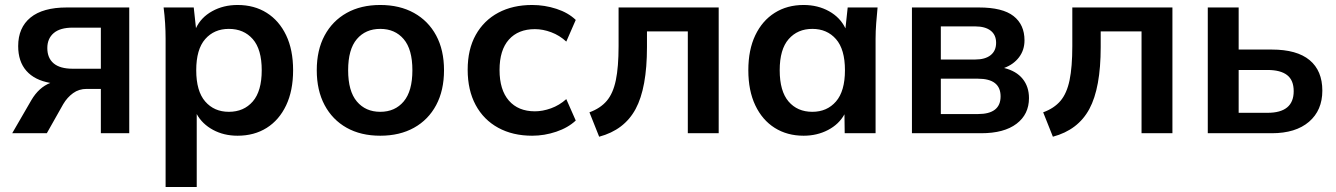

<svg xmlns="http://www.w3.org/2000/svg" viewBox="-20 -535 5363 771"><path d="M29 0 106 -133Q136 -184 182 -202Q119 -213 86 -250.5Q53 -288 53 -350Q53 -424 102.5 -464.5Q152 -505 248 -505H499V0H385V-178H328Q297 -178 273.5 -161Q250 -144 234 -117L168 0ZM272 -259H385V-424H272Q221 -424 195.5 -402Q170 -380 170 -342Q170 -302 195.5 -280.5Q221 -259 272 -259Z M645 216V-379Q645 -410 643 -442Q641 -474 637 -505H758L767 -422Q787 -465 832 -490Q877 -515 934 -515Q1001 -515 1051 -483.5Q1101 -452 1129 -393.5Q1157 -335 1157 -253Q1157 -171 1129 -112Q1101 -53 1051 -21.5Q1001 10 934 10Q879 10 835.5 -13.5Q792 -37 770 -77V216ZM899 -86Q959 -86 995 -127.5Q1031 -169 1031 -253Q1031 -337 995 -378Q959 -419 899 -419Q840 -419 804 -378Q768 -337 768 -253Q768 -169 804 -127.5Q840 -86 899 -86Z M1507 10Q1429 10 1372 -22Q1315 -54 1283.5 -113Q1252 -172 1252 -253Q1252 -334 1283.5 -392.5Q1315 -451 1372 -483Q1429 -515 1507 -515Q1585 -515 1642.5 -483Q1700 -451 1731.5 -392.5Q1763 -334 1763 -253Q1763 -172 1731.5 -113Q1700 -54 1642.5 -22Q1585 10 1507 10ZM1507 -86Q1566 -86 1601 -127.5Q1636 -169 1636 -253Q1636 -337 1601 -378Q1566 -419 1507 -419Q1448 -419 1413 -378Q1378 -337 1378 -253Q1378 -169 1413 -127.5Q1448 -86 1507 -86Z M2117 10Q2039 10 1980.5 -22Q1922 -54 1890 -113.5Q1858 -173 1858 -255Q1858 -337 1890.5 -395Q1923 -453 1981 -484Q2039 -515 2117 -515Q2167 -515 2214.5 -499.5Q2262 -484 2292 -455L2254 -368Q2227 -393 2193.5 -405.5Q2160 -418 2128 -418Q2061 -418 2023.5 -376Q1986 -334 1986 -254Q1986 -174 2023.5 -131Q2061 -88 2128 -88Q2159 -88 2192.5 -100Q2226 -112 2254 -137L2292 -51Q2261 -22 2213.5 -6Q2166 10 2117 10Z M2386 14 2347 -84Q2391 -100 2416.5 -130Q2442 -160 2453 -213Q2464 -266 2464 -350V-505H2866V0H2742V-409H2578V-346Q2578 -182 2532.5 -97.5Q2487 -13 2386 14Z M3207 10Q3141 10 3091 -21.5Q3041 -53 3013 -112Q2985 -171 2985 -253Q2985 -335 3013 -393.5Q3041 -452 3091 -483.5Q3141 -515 3207 -515Q3264 -515 3309 -490Q3354 -465 3375 -421L3384 -505H3504Q3501 -474 3498.5 -442Q3496 -410 3496 -379V0H3372L3371 -76Q3349 -36 3305 -13Q3261 10 3207 10ZM3242 -86Q3301 -86 3337 -127.5Q3373 -169 3373 -253Q3373 -337 3337 -378Q3301 -419 3242 -419Q3183 -419 3147 -378Q3111 -337 3111 -253Q3111 -169 3146.5 -127.5Q3182 -86 3242 -86Z M3642 0V-505H3911Q4006 -505 4050 -470.5Q4094 -436 4094 -373Q4094 -334 4072 -305Q4050 -276 4012 -262Q4061 -250 4086.5 -218.5Q4112 -187 4112 -141Q4112 -76 4062 -38Q4012 0 3920 0ZM3758 -296H3896Q3936 -296 3958 -313.5Q3980 -331 3980 -363Q3980 -395 3958 -412Q3936 -429 3896 -429H3758ZM3758 -77H3907Q3998 -77 3998 -148Q3998 -219 3907 -219H3758Z M4208 14 4169 -84Q4213 -100 4238.5 -130Q4264 -160 4275 -213Q4286 -266 4286 -350V-505H4688V0H4564V-409H4400V-346Q4400 -182 4354.5 -97.5Q4309 -13 4208 14Z M4830 0V-505H4954V-336H5087Q5188 -336 5239 -293.5Q5290 -251 5290 -171Q5290 -92 5236.5 -46Q5183 0 5087 0ZM4954 -82H5070Q5175 -82 5175 -169Q5175 -213 5148.5 -233.5Q5122 -254 5070 -254H4954Z"/></svg>

Font: MulishBold
Style: Bold
Weight: 700
Designer: Vernon Adams
Foundry: Vernon Adams
Version: Version 3.602; ttfautohint (v1.8.3)